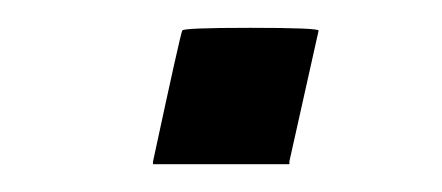

<svg xmlns="http://www.w3.org/2000/svg" viewBox="-20 -118 318 138"><path d="M90 -2Q110 -95 111 -96Q111 -98 160 -98Q209 -98 209 -96L188 -2V0H90Z"/></svg>

Font: MathJax_SansSerif
Style: Italic
Weight: 400
Version: Version 1.1